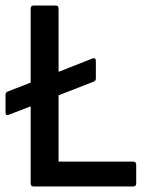

<svg xmlns="http://www.w3.org/2000/svg" viewBox="-31 -675 532 695"><path d="M91 0Q80 0 80 -11V-290L2 -260Q-11 -254 -11 -268V-332Q-11 -341 -2 -344L80 -376V-644Q80 -655 91 -655H171Q181 -655 181 -644V-415L303 -463Q316 -468 316 -454V-391Q316 -382 307 -379L181 -330V-90H451Q462 -90 462 -79V-11Q462 0 451 0Z"/></svg>

Font: Sofia Sans SemiBold
Style: Regular
Weight: 600
Designer: Botio Nikoltchev, Ani Petrova
Foundry: lettersoup
Version: Version 4.101; ttfautohint (v1.8.4.7-5d5b)